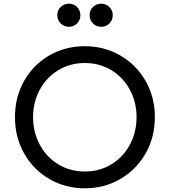

<svg xmlns="http://www.w3.org/2000/svg" viewBox="-20 -1007 918 1039"><path d="M61 -373Q61 -482 111 -570Q161 -658 247.5 -707.5Q334 -757 439 -757Q544 -757 630.5 -707Q717 -657 767.5 -569.5Q818 -482 818 -373Q818 -264 767.5 -176Q717 -88 630.5 -38Q544 12 439 12Q334 12 247.5 -38Q161 -88 111 -176Q61 -264 61 -373ZM439 -79Q519 -79 583 -118Q647 -157 683 -224.5Q719 -292 719 -373Q719 -454 683 -521Q647 -588 583 -627Q519 -666 439 -666Q359 -666 295 -627Q231 -588 195 -521Q159 -454 159 -373Q159 -292 195 -224.5Q231 -157 295 -118Q359 -79 439 -79ZM290 -925Q290 -951 308 -969Q326 -987 353 -987Q379 -987 397 -969Q415 -951 415 -925Q415 -898 397 -880Q379 -862 353 -862Q326 -862 308 -880.5Q290 -899 290 -925ZM528 -987Q554 -987 572 -969Q590 -951 590 -925Q590 -898 572 -880Q554 -862 528 -862Q501 -862 483 -880.5Q465 -899 465 -925Q465 -951 483 -969Q501 -987 528 -987Z"/></svg>

Font: Evergrow Sans 
Style: Medium
Weight: 500
Foundry: 10Web
Version: Version 1.000